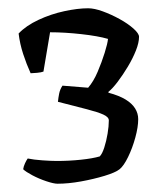

<svg xmlns="http://www.w3.org/2000/svg" viewBox="-20 -790 389 464"><path d="M119 -346Q110 -346 92 -352Q74 -358 58 -366.5Q42 -375 36 -381Q37 -388 40.5 -395.5Q44 -403 47 -407Q61 -404 82.5 -402.5Q104 -401 117 -401Q147 -401 175.5 -404Q204 -407 221 -412Q227 -418 232 -433.5Q237 -449 240 -467Q243 -485 243 -499Q243 -507 230 -513Q217 -519 190 -526Q163 -533 120 -544Q121 -554 123 -564Q125 -574 131 -583L193 -578Q206 -593 216 -616.5Q226 -640 233 -662.5Q240 -685 241 -696Q217 -703 176.5 -707.5Q136 -712 101 -712L85 -617Q80 -615 69.5 -614Q59 -613 54 -613Q44 -635 36 -659.5Q28 -684 25 -709Q43 -728 73 -742Q103 -756 135.5 -763Q168 -770 193 -770Q208 -770 228.5 -762.5Q249 -755 269 -744Q289 -733 302.5 -721Q316 -709 316 -701Q316 -687 308.5 -668Q301 -649 289 -629Q277 -609 264.5 -592.5Q252 -576 242 -568V-566Q268 -559 283.5 -549.5Q299 -540 306.5 -528Q314 -516 314 -502Q314 -483 307 -457.5Q300 -432 289.5 -410.5Q279 -389 269 -381Q259 -373 232.5 -365Q206 -357 175.5 -351.5Q145 -346 119 -346Z"/></svg>

Font: Texturina Medium 12pt Light
Style: Regular
Weight: 300
Version: Version 1.002